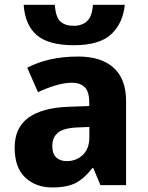

<svg xmlns="http://www.w3.org/2000/svg" viewBox="-20 -783 628 812"><path d="M373 -762.7H507.8Q500 -684.6 450.4 -638.2Q400.9 -591.8 292 -591.8Q185.5 -591.8 135.7 -634.3Q85.9 -676.8 80.1 -762.7H211.9Q215.3 -710.4 235.4 -692.1Q255.4 -673.8 292.5 -673.8Q325.7 -673.8 347.7 -693.1Q369.6 -712.4 373 -762.7ZM311 -543.9Q408.2 -543.9 460.7 -496.3Q513.2 -448.7 513.2 -355.5V0H404.8L374.5 -72.3H370.6Q337.9 -29.3 301.3 -9.8Q264.6 9.8 200.2 9.8Q132.3 9.8 87.2 -31.7Q42 -73.2 42 -158.7Q42 -242.7 100.1 -285.2Q158.2 -327.6 271.5 -331.5L357.4 -334.5V-350.1Q357.4 -396 337.9 -414.6Q318.4 -433.1 284.7 -433.1Q252 -433.1 214.4 -421.6Q176.8 -410.2 140.6 -393.1L95.2 -496.6Q137.2 -519 191.4 -531.5Q245.6 -543.9 311 -543.9ZM357.9 -246.1 309.1 -244.1Q248.5 -241.7 224.9 -221.7Q201.2 -201.7 201.2 -165.5Q201.2 -132.3 218 -116.9Q234.9 -101.6 262.2 -101.6Q302.7 -101.6 330.3 -127.9Q357.9 -154.3 357.9 -202.6Z"/></svg>

Font: Lunasima
Style: Bold
Weight: 700
Designer: The DocRepair Project, Monotype Design Team
Foundry: Google
Version: Version 2.009